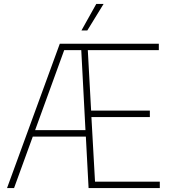

<svg xmlns="http://www.w3.org/2000/svg" viewBox="-20 -964 866 984"><path d="M16 0 286.5 -740H794V-707H430L447 -397H748V-364H448.5L467 -33H799V0H434L420 -264H148L52 0ZM309 -707 160 -297H418L396.5 -707ZM397.5 -808 473.5 -944H511L427.5 -808Z"/></svg>

Font: Encode Sans SmCnd Th
Style: Regular
Weight: 100
Width: 4
Designer: Multiple Designers
Foundry: Impallari Type
Version: Version 3.002; ttfautohint (v1.8.3) -l 8 -r 50 -G 200 -x 14 